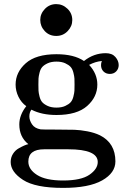

<svg xmlns="http://www.w3.org/2000/svg" viewBox="-20 -714 615 935"><path d="M176 -617Q176 -647 198.5 -670.5Q221 -694 254 -694Q285 -694 308.5 -671.5Q332 -649 332 -616Q332 -586 309.5 -562.5Q287 -539 254 -539Q220 -539 198 -562.5Q176 -586 176 -617ZM32 75Q32 53 43 35.5Q54 18 71 8.5Q88 -1 98.5 -5.5Q109 -10 118 -12Q74 -47 74 -108Q74 -154 108 -197Q84 -214 70 -242.5Q56 -271 56 -302Q56 -362 105.5 -406Q155 -450 255 -450Q340 -450 389 -417Q437 -455 495 -455Q526 -455 542 -436.5Q558 -418 558 -397Q558 -379 546 -366.5Q534 -354 515 -354Q496 -354 484 -366Q472 -378 472 -397Q472 -407 476 -417Q444 -414 414 -398Q454 -355 454 -302Q454 -242 404.5 -198Q355 -154 255 -154Q183 -154 133 -180Q123 -167 123 -147Q123 -128 136 -108.5Q149 -89 178 -84Q183 -83 255 -83Q315 -83 343 -82Q371 -81 405.5 -74.5Q440 -68 467 -55Q542 -17 542 72Q542 128 477.5 164.5Q413 201 287 201Q152 201 92 162Q32 123 32 75ZM118 73Q118 111 160.5 138Q203 165 287 165Q375 165 415.5 137Q456 109 456 75Q456 13 312 13H195Q118 13 118 73ZM167.5 -331.5Q167 -321 167 -302Q167 -283 167.5 -272.5Q168 -262 172.5 -244Q177 -226 186 -216Q195 -206 212.5 -198Q230 -190 255 -190Q280 -190 297.5 -198Q315 -206 324 -216Q333 -226 337.5 -244Q342 -262 342.5 -272.5Q343 -283 343 -302Q343 -321 342.5 -331.5Q342 -342 337.5 -360Q333 -378 324 -388Q315 -398 297.5 -406Q280 -414 255 -414Q230 -414 212.5 -406Q195 -398 186 -388Q177 -378 172.5 -360Q168 -342 167.5 -331.5Z"/></svg>

Font: CMU Serif
Style: Bold
Weight: 700
Version: Version 0.7.0